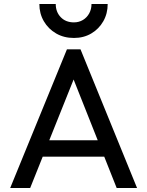

<svg xmlns="http://www.w3.org/2000/svg" viewBox="-20 -941 736 961"><path d="M31 0 315 -694H383L666 0H564L331 -587H366L131 0ZM166 -157V-239H531V-157ZM519 -921Q519 -873 497 -834.5Q475 -796 437 -773.5Q399 -751 350 -751Q300 -751 261 -773.5Q222 -796 199.5 -834.5Q177 -873 177 -921H259Q259 -881 284 -855Q309 -829 350 -829Q375 -829 395 -841Q415 -853 426.5 -874Q438 -895 438 -921Z"/></svg>

Font: Outfit Thin
Style: Regular
Weight: 400
Version: Version 1.100;gftools[0.9.27]